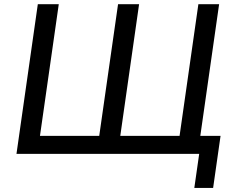

<svg xmlns="http://www.w3.org/2000/svg" viewBox="-20 -739 1105 922"><path d="M1003.4 163.6 1039.1 -86.4H941.9L1032.2 -718.8H932.6L842.3 -86.4H557.6L647.9 -718.8H546.9L456.5 -86.4H171.9L262.2 -718.8H161.6L59.1 0H936.5L913.1 163.6Z"/></svg>

Font: Winston
Style: Italic
Weight: 400
Italic angle: -8.13011°
Designer: Vernon Adams, Kim Jin-seong, David Berlow, Cristiano Sobral
Foundry: The Winston Project Authors
Version: Version 3.004